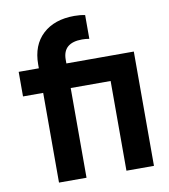

<svg xmlns="http://www.w3.org/2000/svg" viewBox="-84 -829 792 900"><g transform="rotate(-10 312.0 -378.5)"><path d="M124 -427H28V-544H124V-562Q124 -654 179.5 -705.5Q235 -757 330 -757Q358 -757 381 -752V-639Q363 -642 347 -642Q255 -642 255 -562V-544H576V0H445V-427H255V0H124Z"/></g></svg>

Font: Eudoxus Sans
Style: Bold
Weight: 700
Designer: Stijn de Vries
Foundry: tokotype
Version: Version 2.005